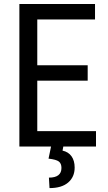

<svg xmlns="http://www.w3.org/2000/svg" viewBox="-20 -731 537 958"><path d="M417.5 -328.6H166V-76.7H459V0H76.7V-710.9H454.1V-633.8H166V-405.3H417.5ZM296.9 -4.9 292 20.5Q321.3 26.9 336.9 48.8Q352.5 70.8 352.5 105Q352.5 151.9 320.1 179.7Q287.6 207.5 227.1 207.5L224.1 155.3Q286.6 155.3 286.6 106.9Q286.6 85 273.7 75Q260.7 64.9 222.2 60.5L235.8 -4.9Z"/></svg>

Font: Roboto Condensed
Style: Regular
Weight: 400
Designer: Google
Version: Version 2.001047; 2015